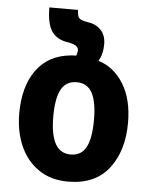

<svg xmlns="http://www.w3.org/2000/svg" viewBox="-54 -805 678 860"><g transform="rotate(5 285.0 -375.0)"><path d="M40 -276Q40 -396 93 -470Q146 -544 246 -554Q263 -556 271 -555Q277 -567 277 -580Q277 -593 264.5 -600.5Q252 -608 227 -612Q180 -619 156.5 -652.5Q133 -686 133 -760H262Q262 -732 272 -722.5Q282 -713 312 -709Q347 -704 369.5 -680.5Q392 -657 392 -617Q392 -572 373 -541Q444 -519 486.5 -450Q529 -381 529 -276Q529 -149 467 -69.5Q405 10 284 10Q206 10 151 -28Q96 -66 68 -130.5Q40 -195 40 -276ZM376 -276Q376 -357 354 -397Q332 -437 284 -437Q237 -437 215 -397Q193 -357 193 -275Q193 -194 215.5 -153Q238 -112 285 -112Q333 -112 354.5 -152.5Q376 -193 376 -276Z"/></g></svg>

Font: Noto Sans Georgian Bold Narrow
Style: Regular
Weight: 700
Width: 4
Designer: Monotype Design team
Foundry: Monotype Imaging Inc.
Version: Version 1.000